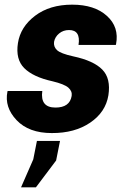

<svg xmlns="http://www.w3.org/2000/svg" viewBox="-20 -558 522 820"><path d="M436.5 -490.2Q489.7 -442.4 475.6 -369.1L474.6 -366.2H315.4Q325.2 -429.7 274.9 -429.7Q250 -429.7 232.4 -415Q214.8 -400.4 210.9 -379.4Q208 -358.4 223.6 -343.8Q239.3 -329.1 292.5 -317.4Q379.9 -298.8 417 -260.7Q454.1 -222.7 442.9 -150.9Q431.2 -79.1 365.2 -34.2Q299.3 10.7 201.2 10.3Q103 10.3 50.8 -44.9Q-1.5 -100.1 11.7 -166.5L12.7 -169.4H160.6Q150.9 -98.6 216.8 -98.6Q277.8 -98.6 286.1 -148.4Q289.1 -168.5 272 -183.6Q254.9 -198.7 204.1 -210.9Q121.6 -229 83.5 -267.1Q45.9 -304.7 56.6 -374Q67.4 -443.4 129.9 -490.7Q192.4 -538.1 288.1 -538.1Q383.8 -538.1 436.5 -490.2ZM219.7 127.4 133.3 242.2H69.8L122.1 122.6L137.7 43.9H236.3Z"/></svg>

Font: Roboto-BlackItalic
Style: Italic
Weight: 900
Italic angle: -12°
Designer: Google
Version: Version 1.100141; 2013